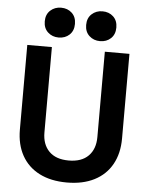

<svg xmlns="http://www.w3.org/2000/svg" viewBox="-61 -963 794 1026"><g transform="rotate(5 336.0 -450.0)"><path d="M336 14Q250 14 188.5 -17.5Q127 -49 94.5 -107.5Q62 -166 62 -246V-700H194V-242Q194 -178 230.5 -141Q267 -104 336 -104Q405 -104 441.5 -141Q478 -178 478 -242V-700H610V-246Q610 -166 577.5 -107.5Q545 -49 483.5 -17.5Q422 14 336 14ZM447 -754Q413 -754 389.5 -775.5Q366 -797 366 -834Q366 -871 389.5 -892.5Q413 -914 447 -914Q482 -914 505 -892.5Q528 -871 528 -834Q528 -797 505 -775.5Q482 -754 447 -754ZM225 -754Q191 -754 167.5 -775.5Q144 -797 144 -834Q144 -871 167.5 -892.5Q191 -914 225 -914Q260 -914 283 -892.5Q306 -871 306 -834Q306 -797 283 -775.5Q260 -754 225 -754Z"/></g></svg>

Font: Space Grotesk Light
Style: Bold
Weight: 700
Version: Version 2.000